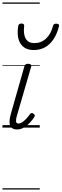

<svg xmlns="http://www.w3.org/2000/svg" viewBox="-20 -1030 497 1550"><path d="M117 15Q94 15 80 6Q66 -3 60.5 -20Q55 -37 57.5 -60.5Q60 -84 68 -112L177 -495Q181 -506 187 -510.5Q193 -515 208 -515Q222 -515 228.5 -509Q235 -503 232 -493L118 -101Q111 -78 109.5 -62.5Q108 -47 112.5 -40Q117 -33 128 -33Q145 -33 161.5 -44.5Q178 -56 194 -73.5Q210 -91 222 -109Q229 -117 236 -117.5Q243 -118 250 -112Q260 -105 261 -99.5Q262 -94 258 -87Q246 -67 225 -43.5Q204 -20 176.5 -2.5Q149 15 117 15ZM253 -626Q180 -626 146.5 -676.5Q113 -727 127 -820Q129 -830 135.5 -835Q142 -840 153 -840Q166 -840 171 -834.5Q176 -829 175 -820Q167 -753 188 -717.5Q209 -682 257 -682Q312 -682 351.5 -718.5Q391 -755 407 -818Q410 -830 416 -834.5Q422 -839 434 -839Q447 -839 453 -833.5Q459 -828 456 -818Q440 -754 411 -711.5Q382 -669 342 -647.5Q302 -626 253 -626ZM0 490H301V500H0ZM0 -20H301V0H0ZM0 -505H301V-500H0ZM0 -1010H301V-1000H0Z"/></svg>

Font: Playwrite AU NSW Guides
Style: Regular
Weight: 400
Designer: Veronika Burian, José Scaglione
Foundry: TypeTogether
Version: Version 1.003